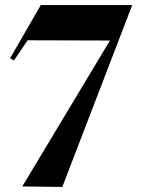

<svg xmlns="http://www.w3.org/2000/svg" viewBox="-20 -500 582 758"><path d="M20 -270 141 -480H502L226 238L68 236L414 -340L89 -341L35 -261Z"/></svg>

Font: Mazius Display
Style: Bold
Weight: 700
Designer: Alberto Casagrande & Collletttivo
Foundry: Collletttivo
Version: Version 2.000;Glyphs 3.2 (3221)